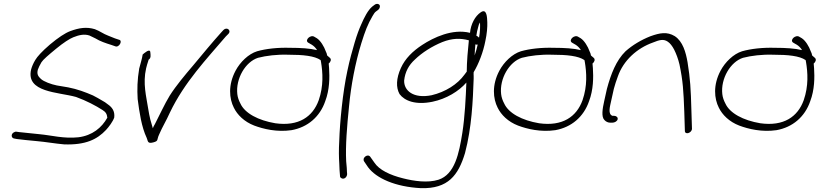

<svg xmlns="http://www.w3.org/2000/svg" viewBox="-20 -716 4269 1000"><path d="M51 -26C36 -17 39 2 52 5L67 8C94 11 133 16 172 19C218 23 268 32 314 36C426 40 486 10 532 -39C547 -55 568 -83 575 -104C579 -138 563 -158 541 -173C533 -180 522 -187 509 -194C496 -201 483 -210 464 -219C425 -236 382 -252 335 -261L276 -271C246 -277 208 -291 193 -305C179 -318 171 -329 177 -353C181 -364 187 -377 196 -392C205 -406 232 -429 272 -462C311 -494 342 -514 362 -522C392 -534 419 -540 446 -531L477 -516C501 -501 531 -491 560 -482L580 -475C600 -466 621 -505 600 -509L579 -516C567 -521 556 -525 544 -530C517 -540 501 -554 474 -564C431 -577 392 -571 346 -554C319 -544 283 -520 240 -484C198 -448 174 -421 164 -404C153 -386 146 -369 142 -354C114 -234 283 -237 376 -211C429 -192 480 -165 514 -143C530 -133 537 -123 539 -103C510 -51 461 -10 388 -1C312 7 250 -11 186 -17C148 -20 108 -26 80 -28L66 -30C61 -31 56 -29 51 -26Z M705 -359C695 -300 694 -250 697 -200C706 -131 717 -55 744 2C751 16 746 34 777 26C808 18 795 13 809 -16C826 -56 845 -85 865 -130C940 -287 1057 -410 1156 -526L1169 -539C1187 -557 1162 -578 1144 -560L1132 -547C1087 -497 1034 -433 985 -374C944 -326 897 -270 864 -218C837 -174 810 -114 787 -70C782 -63 779 -55 776 -48L763 -93C759 -110 755 -129 752 -149C742 -214 723 -281 741 -360C744 -373 748 -386 752 -398L754 -405C768 -414 764 -430 763 -443C762 -467 730 -438 723 -432C720 -410 711 -383 705 -359Z M1207 -348C1167 -273 1174 -202 1198 -155C1216 -118 1252 -82 1304 -62C1352 -44 1422 -27 1498 -38C1582 -53 1646 -107 1674 -189C1697 -249 1697 -314 1694 -361L1692 -385C1702 -393 1707 -406 1699 -414L1684 -427C1683 -435 1680 -442 1677 -448C1668 -474 1649 -505 1630 -517L1618 -524C1598 -538 1565 -507 1585 -494L1597 -487C1605 -483 1617 -475 1626 -463C1628 -461 1629 -458 1631 -455C1594 -464 1546 -467 1491 -467C1425 -469 1365 -462 1319 -449C1274 -435 1231 -393 1207 -348ZM1216 -226C1207 -306 1258 -394 1324 -415C1366 -426 1424 -433 1481 -431C1559 -431 1618 -425 1650 -403L1652 -393C1661 -339 1666 -269 1640 -194C1609 -108 1536 -57 1414 -74C1325 -89 1255 -126 1232 -177C1224 -192 1218 -208 1216 -226Z M1789 -346C1765 -235 1750 -79 1747 16C1744 66 1745 105 1747 134C1748 163 1749 181 1750 189L1751 202C1751 207 1754 210 1758 212C1771 220 1787 208 1788 191L1787 179C1787 170 1786 152 1783 124C1779 43 1787 -57 1798 -163C1808 -270 1830 -387 1862 -491C1882 -555 1895 -589 1920 -632C1927 -644 1932 -652 1938 -656L1950 -665C1954 -668 1957 -673 1958 -678C1961 -689 1954 -696 1944 -696C1939 -696 1935 -694 1931 -691L1919 -682C1896 -663 1877 -625 1861 -588C1851 -566 1839 -535 1827 -494C1815 -453 1801 -404 1789 -346Z M1874 112C1873 117 1874 121 1876 124L1897 155C1940 213 2039 257 2172 264C2314 268 2367 197 2402 81C2437 -52 2443 -191 2447 -306V-321C2447 -326 2446 -333 2447 -340C2473 -383 2497 -445 2508 -503C2516 -539 2519 -576 2518 -600C2517 -625 2516 -674 2484 -652C2454 -632 2432 -590 2428 -545C2336 -568 2237 -520 2179 -482C2130 -450 2090 -411 2068 -362C2043 -307 2042 -260 2061 -226C2087 -191 2144 -168 2232 -186C2305 -201 2370 -241 2409 -286C2406 -209 2401 -106 2388 -24C2371 83 2349 192 2264 220C2208 238 2135 227 2080 213C2011 196 1955 169 1930 131L1908 100C1906 97 1901 94 1896 94C1887 94 1876 102 1874 112ZM2085 -297C2090 -342 2109 -377 2141 -406C2178 -442 2230 -475 2284 -497C2335 -517 2378 -518 2422 -506C2417 -460 2411 -392 2411 -343L2399 -327C2363 -277 2300 -237 2228 -220C2133 -201 2083 -244 2085 -297ZM2470 -573C2472 -583 2475 -592 2480 -599C2481 -576 2481 -553 2475 -520C2471 -523 2467 -528 2461 -530C2463 -545 2466 -560 2470 -573ZM2456 -485C2460 -483 2464 -483 2468 -484C2464 -466 2459 -447 2452 -427C2453 -448 2454 -468 2456 -485Z M2581 -348C2541 -273 2548 -202 2572 -155C2590 -118 2626 -82 2678 -62C2726 -44 2796 -27 2872 -38C2956 -53 3020 -107 3048 -189C3071 -249 3071 -314 3068 -361L3066 -385C3076 -393 3081 -406 3073 -414L3058 -427C3057 -435 3054 -442 3051 -448C3042 -474 3023 -505 3004 -517L2992 -524C2972 -538 2939 -507 2959 -494L2971 -487C2979 -483 2991 -475 3000 -463C3002 -461 3003 -458 3005 -455C2968 -464 2920 -467 2865 -467C2799 -469 2739 -462 2693 -449C2648 -435 2605 -393 2581 -348ZM2590 -226C2581 -306 2632 -394 2698 -415C2740 -426 2798 -433 2855 -431C2933 -431 2992 -425 3024 -403L3026 -393C3035 -339 3040 -269 3014 -194C2983 -108 2910 -57 2788 -74C2699 -89 2629 -126 2606 -177C2598 -192 2592 -208 2590 -226Z M3127 -190C3118 -150 3111 -108 3128 -91C3136 -82 3147 -77 3159 -77H3169C3182 -77 3195 -85 3197 -95C3199 -105 3190 -113 3177 -113H3169C3146 -123 3156 -158 3163 -190L3177 -253C3183 -274 3189 -295 3198 -318C3227 -401 3297 -465 3382 -495C3412 -507 3435 -515 3458 -499C3470 -491 3481 -477 3491 -458C3502 -436 3512 -410 3519 -380C3537 -294 3540 -243 3544 -133L3547 -36C3546 -11 3583 -23 3584 -45L3581 -142C3578 -254 3575 -305 3561 -392C3552 -444 3536 -501 3494 -528C3454 -552 3417 -545 3367 -527C3319 -508 3274 -481 3238 -449C3189 -401 3162 -331 3141 -253Z M3733 -348C3693 -273 3700 -202 3724 -155C3742 -118 3778 -82 3830 -62C3878 -44 3948 -27 4024 -38C4108 -53 4172 -107 4200 -189C4223 -249 4223 -314 4220 -361L4218 -385C4228 -393 4233 -406 4225 -414L4210 -427C4209 -435 4206 -442 4203 -448C4194 -474 4175 -505 4156 -517L4144 -524C4124 -538 4091 -507 4111 -494L4123 -487C4131 -483 4143 -475 4152 -463C4154 -461 4155 -458 4157 -455C4120 -464 4072 -467 4017 -467C3951 -469 3891 -462 3845 -449C3800 -435 3757 -393 3733 -348ZM3742 -226C3733 -306 3784 -394 3850 -415C3892 -426 3950 -433 4007 -431C4085 -431 4144 -425 4176 -403L4178 -393C4187 -339 4192 -269 4166 -194C4135 -108 4062 -57 3940 -74C3851 -89 3781 -126 3758 -177C3750 -192 3744 -208 3742 -226Z"/></svg>

Font: Stray Cat
Style: ExtObl
Weight: 400
Version: Version 1.0